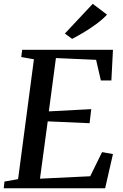

<svg xmlns="http://www.w3.org/2000/svg" viewBox="-25 -1010 662 1030"><path d="M-5 0 -1 -36 72 -49 157 -692 89 -704 94 -743H581L572.5 -578.5H516L490.5 -689L275 -698.5L237 -412.5L464.5 -424.5L455.5 -349L231 -359L189.5 -51.5L459 -64.5L522.5 -194L581 -183.5L539 0ZM362 -801.5 323 -830 472.5 -989.5 549 -931.5Q525 -905.5 491.5 -881Q458 -856.5 423.8 -836Q389.5 -815.5 362 -801.5Z"/></svg>

Font: Merriweather 48pt Medium
Style: Italic
Weight: 500
Italic angle: -7.8°
Version: Version 2.101